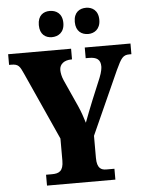

<svg xmlns="http://www.w3.org/2000/svg" viewBox="-61 -973 778 1021"><g transform="rotate(-5 328.5 -462.0)"><path d="M437 -784C468 -784 502 -803 502 -854C502 -906 468 -924 437 -924C403 -924 371 -906 371 -854C371 -803 403 -784 437 -784ZM243 -784C276 -784 310 -803 310 -854C310 -906 276 -924 243 -924C210 -924 179 -906 179 -854C179 -803 210 -784 243 -784ZM148 0H513V-58H470C443 -58 420 -68 420 -124V-242L572 -580C601 -642 611 -657 645 -657H656V-714H412V-657H429C471 -657 491 -643 491 -606C491 -598 489 -578 476 -546L429 -433C412 -390 395 -349 383 -315C373 -346 366 -370 350 -406L285 -550C276 -570 272 -591 272 -606C272 -638 298 -657 336 -657H339V-714H3V-657H15C53 -657 60 -644 78 -604L241 -243V-125C241 -69 217 -58 180 -58H148Z"/></g></svg>

Font: Noto Serif Georgian Condensed Black
Style: Regular
Weight: 900
Width: 3
Designer: Monotype Design Team, Akaki Razmadze
Foundry: Google LLC
Version: Version 2.003